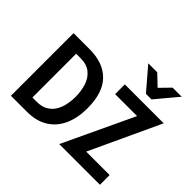

<svg xmlns="http://www.w3.org/2000/svg" viewBox="-200 -1228 1511 1511"><g transform="rotate(45 556.0 -472.5)"><path d="M81 0V-697H261Q412.5 -697 494.8 -612.2Q577 -527.5 577 -357Q577 -248 540.5 -167.8Q504 -87.5 433.2 -43.8Q362.5 0 260 0ZM257 -597H210V-110H257Q312 -110 348.5 -130.8Q385 -151.5 406.8 -186.2Q428.5 -221 437.8 -264.8Q447 -308.5 447 -354Q447 -417 429.5 -472.5Q412 -528 370.5 -562.5Q329 -597 257 -597ZM618.5 0 896 -589H651.5V-697H1084.5L810.5 -108H1071.5V0ZM821.5 -762 664.5 -945H764.5L853 -860.5L935.5 -945H1036.5L883.5 -762Z"/></g></svg>

Font: Alatsi
Style: Regular
Weight: 400
Designer: Spyros Zevelakis, Eben Sorkin
Foundry: www.sorkintype.com
Version: Version 1.008; ttfautohint (v1.8.4.7-5d5b)